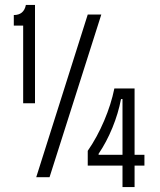

<svg xmlns="http://www.w3.org/2000/svg" viewBox="-20 -719 648 779"><path d="M74 -300V-615H36V-658Q77 -658 85 -699H122V-300ZM127 0 336 -660H391L181 0ZM336 -47V-107Q374 -162 402.5 -229Q431 -296 444 -360H526V-91H566V-47H526V40H477V-47ZM380 -91H477V-317H471Q460 -259 436 -200.5Q412 -142 380 -95Z"/></svg>

Font: Bricolage Grotesque 12pt Condensed ExtraLight
Style: Regular
Weight: 200
Width: 3
Designer: Mathieu Triay
Foundry: Atelier Triay
Version: Version 1.001; ttfautohint (v1.8.4.7-5d5b);gftools[0.9.33.de